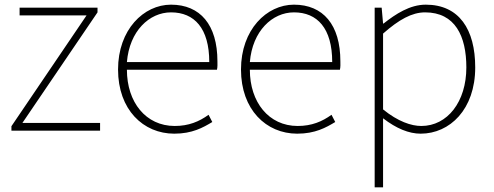

<svg xmlns="http://www.w3.org/2000/svg" viewBox="-20 -560 2116 823"><path d="M29 0H409V-33H76L398 -507V-527H64V-494H351L29 -19Z M727 13C804 13 850 -13 890 -37L874 -68C834 -39 789 -20 729 -20C605 -20 524 -122 524 -261H910C913 -274 912 -286 912 -297C912 -454 838 -540 713 -540C596 -540 486 -433 486 -262C486 -90 594 13 727 13ZM524 -294C535 -427 620 -507 713 -507C813 -507 877 -439 877 -294Z M1254 13C1331 13 1377 -13 1417 -37L1401 -68C1361 -39 1316 -20 1256 -20C1132 -20 1051 -122 1051 -261H1437C1440 -274 1439 -286 1439 -297C1439 -454 1365 -540 1240 -540C1123 -540 1013 -433 1013 -262C1013 -90 1121 13 1254 13ZM1051 -294C1062 -427 1147 -507 1240 -507C1340 -507 1404 -439 1404 -294Z M1586 243H1622V-53C1679 -9 1733 13 1783 13C1908 13 2017 -91 2017 -271C2017 -434 1948 -540 1805 -540C1737 -540 1676 -500 1624 -459H1622L1616 -527H1586ZM1622 -416C1690 -476 1746 -507 1802 -507C1931 -507 1979 -405 1979 -271C1979 -124 1898 -20 1786 -20C1743 -20 1686 -39 1622 -91Z"/></svg>

Font: SSpoqa Han Sans Neo Thin
Style: Regular
Weight: 100
Designer: [Spoqa Han Sans Neo] Dong-huui Kim  Younghwa Kang  Yujin Lee  [Noto Sans] Ryoko NISHIZUKA  (kana & ideographs); Paul D. 
Foundry: Spoqa (http://www.spoqa-han-sans.com)
Version: Version 1.000